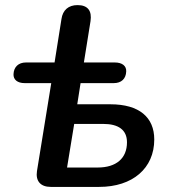

<svg xmlns="http://www.w3.org/2000/svg" viewBox="-20 -733 670 753"><path d="M179 0H369C500 0 585 -73 585 -186C585 -273 526 -324 413 -324H283L296 -407H426C456 -407 474 -424 475 -453C476 -474 460 -488 430 -488H309L335 -650C341 -690 325 -713 284 -713C249 -713 226 -694 221 -658L194 -488H82C52 -488 34 -470 33 -442C32 -421 48 -407 77 -407H181L125 -62C119 -23 139 0 179 0ZM363 -76H243L271 -247H385C444 -247 478 -224 478 -175C478 -112 436 -76 363 -76Z"/></svg>

Font: SN Pro Semibold
Style: Italic
Weight: 600
Italic angle: -9°
Designer: Tobias Whetton
Foundry: Supernotes
Version: Version 1.001;Glyphs 3.2 (3249)